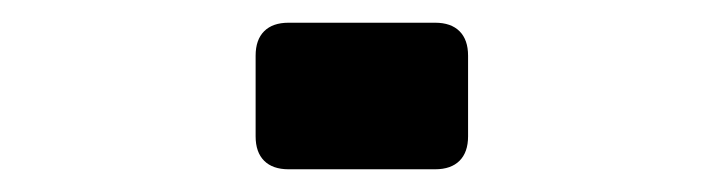

<svg xmlns="http://www.w3.org/2000/svg" viewBox="-20 -149 640 169"><path d="M205 -29V-100Q205 -114 212.5 -121.5Q220 -129 234 -129H363Q377 -129 384.5 -121.5Q392 -114 392 -100V-29Q392 -15 384.5 -7.5Q377 0 363 0H234Q220 0 212.5 -7.5Q205 -15 205 -29Z"/></svg>

Font: JuliaMono Medium
Style: Italic
Weight: 500
Italic angle: -9°
Monospace: yes
Designer: cormullion
Foundry: corm
Version: Version 0.054; ttfautohint (v1.8.4)